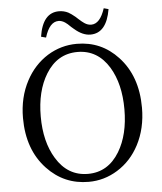

<svg xmlns="http://www.w3.org/2000/svg" viewBox="-62 -986 892 1056"><g transform="rotate(-5 384.5 -458.5)"><path d="M385 16Q249 16 156 -83Q55 -190 55 -365Q55 -479 103 -569Q147 -652 223 -700Q298 -746 385 -746Q520 -746 612 -647Q712 -540 712 -365Q712 -251 665 -161Q621 -77 545 -30Q471 16 385 16ZM385 -28Q496 -28 559 -132Q615 -225 615 -365Q615 -505 559 -598Q496 -701 385 -701Q273 -701 210 -598Q153 -505 153 -365Q153 -225 210 -132Q273 -28 385 -28ZM465 -790Q422 -790 377 -829Q372 -833 363 -841Q343 -861 332 -868Q314 -880 296 -880Q246 -880 220 -795L193 -802Q213 -933 303 -933Q330 -933 354 -921Q369 -913 392 -894Q396 -890 405 -882Q426 -863 437 -856Q455 -844 474 -844Q523 -844 550 -928L576 -921Q554 -790 465 -790Z"/></g></svg>

Font: Cactus Classical Serif
Style: Regular
Weight: 400
Designer: Henry Chan (via Glyphwiki)、田海東、宇文滿月
Foundry: Moonlit Owen
Version: Version 1.000